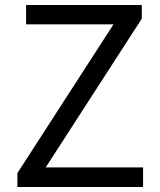

<svg xmlns="http://www.w3.org/2000/svg" viewBox="-20 -753 643 773"><path d="M50 0V-56L437 -655H85V-733H551V-678L164 -79H556V0Z"/></svg>

Font: Chocolate Classical Sans
Style: Regular
Weight: 400
Designer: 田海東、宇文滿月
Foundry: Moonlit Owen
Version: Version 1.001